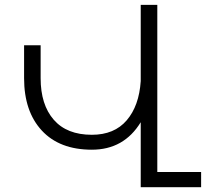

<svg xmlns="http://www.w3.org/2000/svg" viewBox="-20 -777 856 798"><path d="M633.8 -62H815.9V1H564.9V-269Q495.1 -154.8 361.8 -154.8Q227.5 -154.8 153.8 -234.4Q80.1 -314 80.1 -452.1V-588.9H148.9V-452.1Q148.9 -341.8 203.4 -279.3Q257.8 -216.8 361.8 -216.8Q455.1 -216.8 506.6 -276.9Q558.1 -336.9 564.9 -439.9V-756.8H633.8Z"/></svg>

Font: Montserrat arm Light
Style: Regular
Weight: 300
Designer: Julieta Ulanovsky
Foundry: Julieta Ulanovsky
Version: Version 6.000;PS 006.000;hotconv 1.0.88;makeotf.lib2.5.64775